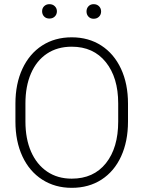

<svg xmlns="http://www.w3.org/2000/svg" viewBox="-20 -891 688 921"><path d="M217 -871Q233 -871 243 -861Q253 -851 253 -837Q253 -822 243 -812Q233 -802 217 -802Q201 -802 191.5 -812Q182 -822 182 -837Q182 -852 192 -861.5Q202 -871 217 -871ZM429 -871Q445 -871 455 -861Q465 -851 465 -836Q465 -821 455 -811Q445 -801 429 -801Q414 -801 404.5 -811Q395 -821 395 -836Q395 -851 404.5 -861Q414 -871 429 -871ZM324 10Q244 10 182.5 -29.5Q121 -69 87.5 -141Q54 -213 54 -308V-394Q54 -489 87.5 -561Q121 -633 182 -672.5Q243 -712 324 -712Q405 -712 466 -672.5Q527 -633 560.5 -561Q594 -489 594 -394V-308Q594 -213 561 -141Q528 -69 467 -29.5Q406 10 324 10ZM324 -667Q255 -667 205 -633.5Q155 -600 128.5 -538.5Q102 -477 102 -395V-308Q102 -225 129 -163.5Q156 -102 206 -68Q256 -34 324 -34Q429 -34 488 -108Q547 -182 547 -308V-395Q547 -519 487.5 -593Q428 -667 324 -667Z"/></svg>

Font: Freesentation 2 ExtraLight
Style: Regular
Weight: 260
Designer: glyphs from Roboto by Christian Robertson / Hangul glyphs from Noto Sans CJK(Source Han Sans) by Jang Soo-young and Kang
Foundry: PT&
Version: Version 2.001